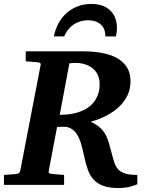

<svg xmlns="http://www.w3.org/2000/svg" viewBox="-33 -929 736 965"><path d="M657.2 -2.9Q634.3 6.8 612.3 11.5Q590.3 16.1 563 16.1Q516.6 16.1 486.8 5.4Q457 -5.4 438 -26.1Q418.9 -46.9 408.2 -77.1Q397.5 -107.4 389.2 -147Q385.7 -161.6 382.1 -178Q378.4 -194.3 373.3 -210.4Q368.2 -226.6 361.1 -241.2Q354 -255.9 343.5 -267.3Q333 -278.8 319.1 -285.4Q305.2 -292 286.1 -292Q279.8 -292 271 -291.5Q262.2 -291 253.9 -291L211.9 -69.8Q210.4 -61.5 214.4 -58.8Q218.3 -56.2 228 -55.2Q236.8 -54.2 247.1 -53.2Q255.4 -52.2 266.6 -51.5Q277.8 -50.8 289.1 -49.8V0H-13.2V-49.8Q-2 -50.8 8.5 -51.3Q19 -51.8 27.3 -52.7Q37.1 -53.7 45.9 -54.2Q55.2 -55.2 60.8 -58.1Q66.4 -61 68.8 -70.8L170.9 -601.1Q173.3 -609.4 168.5 -612.3Q163.6 -615.2 153.8 -616.2Q144.5 -616.7 135.3 -617.7Q127 -618.7 116.7 -619.4Q106.4 -620.1 96.2 -621.1V-670.9H384.8Q435.1 -670.9 478.5 -663.1Q522 -655.3 554.2 -637.5Q586.4 -619.6 604.7 -591.1Q623 -562.5 623 -521Q623 -481.4 607.7 -449.5Q592.3 -417.5 565.4 -392.1Q538.6 -366.7 502 -347.9Q465.3 -329.1 422.9 -316.9Q451.7 -303.7 469.2 -287.8Q486.8 -272 497.6 -252.2Q508.3 -232.4 514.9 -208.7Q521.5 -185.1 528.8 -157.2Q535.6 -130.9 542.2 -110.8Q548.8 -90.8 561.8 -77.1Q574.7 -63.5 596.9 -56.6Q619.1 -49.8 657.2 -49.8ZM467.8 -505.9Q467.8 -530.3 460.4 -547.9Q453.1 -565.4 441.7 -577.4Q430.2 -589.4 416 -596.7Q401.9 -604 387.7 -607.7Q373.5 -611.3 361.1 -612.3Q348.6 -613.3 340.8 -612.8L315.9 -610.8L267.1 -352.1H273.9Q278.3 -352.1 282.2 -352.5Q287.1 -352.5 292 -353Q311 -353.5 331.5 -357.4Q352.1 -361.3 371.6 -368.7Q391.1 -376 408.4 -387.7Q425.8 -399.4 439 -416.3Q452.1 -433.1 460 -455.3Q467.8 -477.5 467.8 -505.9ZM554.7 -787.1Q554.7 -776.9 553.5 -766.4Q552.2 -755.9 549.8 -746.1H496.6Q496.6 -786.1 472.7 -806.6Q448.7 -827.1 409.7 -827.1Q368.2 -827.1 336.7 -805.7Q305.2 -784.2 289.6 -746.1H237.8Q244.6 -781.7 261 -811.8Q277.3 -841.8 301.5 -863.3Q325.7 -884.8 357.2 -897Q388.7 -909.2 425.8 -909.2Q455.1 -909.2 478.8 -901.4Q502.4 -893.6 519.3 -878.2Q536.1 -862.8 545.4 -839.8Q554.7 -816.9 554.7 -787.1Z"/></svg>

Font: Charis SIL Eur
Style: Bold Italic
Weight: 700
Italic angle: -11°
Foundry: SIL International
Version: Version 5.000